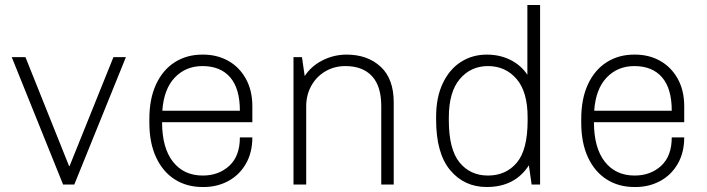

<svg xmlns="http://www.w3.org/2000/svg" viewBox="-20 -740 2836 770"><path d="M257 -74H259L435 -511H485L278 0H233L27 -511H82Z M992 -314V-250H630Q630 -147 673.5 -91.5Q717 -36 793 -36Q857 -36 899.5 -75Q942 -114 942 -189H992Q992 -128 966 -83Q940 -38 895.5 -14Q851 10 797 10H792Q729 10 681 -20.5Q633 -51 606 -109Q579 -167 579 -248V-263Q579 -344 606 -402Q633 -460 681 -490.5Q729 -521 791 -521H795Q850 -521 894.5 -496.5Q939 -472 965.5 -425Q992 -378 992 -314ZM631 -296H942Q942 -385 903 -430Q864 -475 792 -475Q725 -475 681 -429Q637 -383 631 -296Z M1559 -329V0H1509V-314Q1509 -395 1471.5 -435Q1434 -475 1365 -475Q1321 -475 1285 -454Q1249 -433 1228.5 -396Q1208 -359 1208 -314V0H1157V-511H1191L1202 -435Q1228 -475 1273.5 -498Q1319 -521 1370 -521Q1454 -521 1506.5 -472.5Q1559 -424 1559 -329Z M2095 -440V-720H2146V0H2112L2101 -77Q2045 10 1932 10Q1842 10 1785.5 -57.5Q1729 -125 1729 -260V-271Q1729 -350 1756 -406.5Q1783 -463 1829 -492Q1875 -521 1932 -521Q1985 -521 2027.5 -499.5Q2070 -478 2095 -440ZM1780 -269V-258Q1780 -141 1823 -88.5Q1866 -36 1937 -36Q2009 -36 2052.5 -87.5Q2096 -139 2096 -257V-269Q2096 -372 2051.5 -423.5Q2007 -475 1937 -475Q1868 -475 1824 -423Q1780 -371 1780 -269Z M2724 -314V-250H2362Q2362 -147 2405.5 -91.5Q2449 -36 2525 -36Q2589 -36 2631.5 -75Q2674 -114 2674 -189H2724Q2724 -128 2698 -83Q2672 -38 2627.5 -14Q2583 10 2529 10H2524Q2461 10 2413 -20.5Q2365 -51 2338 -109Q2311 -167 2311 -248V-263Q2311 -344 2338 -402Q2365 -460 2413 -490.5Q2461 -521 2523 -521H2527Q2582 -521 2626.5 -496.5Q2671 -472 2697.5 -425Q2724 -378 2724 -314ZM2363 -296H2674Q2674 -385 2635 -430Q2596 -475 2524 -475Q2457 -475 2413 -429Q2369 -383 2363 -296Z"/></svg>

Font: Chivo Thin
Style: Regular
Weight: 100
Designer: Hector Gatti
Foundry: Omnibus-Type
Version: Version 1.007